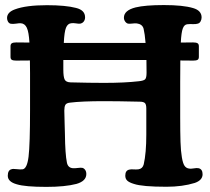

<svg xmlns="http://www.w3.org/2000/svg" viewBox="-20 -730 829 758"><path d="M98.6 -295.4V-441.4Q98.6 -476.1 98.1 -491.2Q86.4 -491.2 68.1 -491Q49.8 -490.7 44.4 -490.7Q32.2 -490.7 26.9 -493.7Q21.5 -496.6 21.5 -505.4V-547.4Q21.5 -556.2 26.9 -559.3Q32.2 -562.5 44.4 -562.5Q75.2 -562.5 96.2 -562Q93.8 -603.5 85.9 -620.4Q78.1 -637.2 62 -638.2Q56.2 -638.7 43.7 -636.7Q31.2 -634.8 22.5 -636.2Q15.6 -637.7 11.7 -644.3Q7.8 -650.9 7.8 -658.7Q7.8 -681.6 38.6 -692.9Q82.5 -709.5 165.5 -709.5Q238.8 -709.5 280.3 -698.7Q315.9 -689.9 315.9 -661.6Q315.9 -652.3 311 -645.5Q306.2 -638.7 296.9 -636.7Q291 -635.7 280 -637.7Q269 -639.6 260.7 -638.2Q247.1 -636.7 240.5 -620.4Q233.9 -604 231.9 -560.5H237.3H548.8H554.7Q551.8 -596.2 546.9 -616.7Q542 -634.8 519.5 -637.7Q512.2 -638.2 502 -637Q491.7 -635.7 485.4 -636.7Q479 -638.2 474.1 -645Q469.2 -651.9 469.2 -660.2Q469.2 -689 515.1 -700.7Q552.7 -710 627 -710Q702.6 -710 742.2 -698.2Q775.9 -688.5 775.9 -661.1Q775.9 -652.8 771.7 -645.3Q767.6 -637.7 758.8 -636.2Q752.9 -634.3 741.2 -634.8Q729.5 -635.3 719.7 -634.3Q707.5 -633.3 701.7 -617.7Q695.8 -602.1 693.8 -562Q712.9 -562.5 742.2 -562.5Q754.4 -562.5 759.8 -559.3Q765.1 -556.2 765.1 -547.4V-505.4Q765.1 -496.6 759.8 -493.7Q754.4 -490.7 742.2 -490.7Q736.8 -490.7 719.7 -491Q702.6 -491.2 691.9 -491.2Q691.4 -467.3 691.4 -407.2V-268.6Q691.4 -206.1 692.6 -169.7Q693.8 -133.3 698 -108.9Q702.1 -84.5 708.7 -75.2Q715.3 -65.9 726.6 -64.5Q731.9 -63 744.6 -65.2Q757.3 -67.4 764.2 -65.9Q779.8 -62 779.8 -42Q779.8 -18.6 749 -7.8Q700.2 7.3 637.2 7.3Q542 7.3 508.8 -3.9Q490.7 -9.3 482.7 -16.6Q474.6 -23.9 474.6 -36.6Q474.6 -57.6 491.2 -60.5Q496.6 -62 506.6 -61.3Q516.6 -60.5 526.4 -61.5Q543 -64 547.4 -81.1Q557.6 -125.5 557.6 -198.7V-301.8Q557.6 -317.9 552 -323.2Q546.4 -328.6 530.8 -328.6Q442.9 -330.6 392.6 -330.6Q301.8 -330.6 255.9 -324.7Q242.2 -323.2 238 -315.9Q233.9 -308.6 233.9 -293.5Q233.9 -277.8 235.1 -244.1Q236.3 -210.4 236.3 -201.2Q237.3 -121.1 244.1 -88.4Q248 -67.4 268.1 -65.9Q275.4 -65.4 286.9 -66.9Q298.3 -68.4 304.7 -67.4Q311.5 -65.9 316.2 -59.3Q320.8 -52.7 320.8 -43Q320.8 -15.1 281.7 -3.9Q236.8 7.8 163.1 7.8Q79.1 7.8 46.4 -2.4Q10.7 -12.2 10.7 -36.1Q10.7 -58.6 25.9 -62Q30.3 -64 45.2 -62.3Q60.1 -60.5 68.8 -61.5Q86.9 -63.5 92.8 -111.8Q98.6 -160.2 98.6 -295.4ZM237.3 -493.2H230V-455.6Q230 -426.3 235.4 -415.8Q240.7 -405.3 258.8 -404.8Q335 -402.8 391.1 -402.8Q471.7 -402.8 527.3 -409.2Q546.4 -411.1 552.5 -416.5Q558.6 -421.9 558.6 -442.9Q558.6 -476.6 558.1 -493.2H548.8Z"/></svg>

Font: Cooper* SemiBold
Style: Regular
Weight: 600
Designer: Owen Earl
Foundry: indestructible type*
Version: Version 0.001